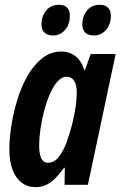

<svg xmlns="http://www.w3.org/2000/svg" viewBox="-20 -770 502 800"><path d="M128.9 9.8Q94.7 9.8 70.1 -9Q45.4 -27.8 32.2 -63.2Q19 -98.6 19 -147.9Q19 -191.9 27.3 -245.8Q35.6 -299.8 52.2 -354.2Q68.8 -408.7 94.7 -454.1Q120.6 -499.5 155.8 -527.3Q190.9 -555.2 235.8 -555.2Q257.8 -555.2 276.1 -547.1Q294.4 -539.1 308.6 -522.2Q322.8 -505.4 331.1 -478H334L357.9 -544.9H461.9L346.2 0H249L250 -70.8H247.1Q229.5 -46.9 211.9 -28.8Q194.3 -10.7 174.3 -0.5Q154.3 9.8 128.9 9.8ZM179.2 -91.8Q206.1 -91.8 225.6 -117.2Q245.1 -142.6 258.5 -179.9Q272 -217.3 280.8 -252.9Q292 -300.3 295.9 -330.1Q299.8 -359.9 299.8 -383.8Q299.8 -416 289.1 -433.1Q278.3 -450.2 257.8 -450.2Q236.8 -450.2 219 -429.9Q201.2 -409.7 187.3 -377Q173.3 -344.2 163.3 -305.7Q153.3 -267.1 148.2 -229.7Q143.1 -192.4 143.1 -164.1Q143.1 -128.4 152.1 -110.1Q161.1 -91.8 179.2 -91.8ZM372.1 -622.1Q348.1 -622.1 335.4 -634Q322.8 -646 322.8 -668.9Q322.8 -700.7 341.8 -725.3Q360.8 -750 396 -750Q417.5 -750 429.7 -738.3Q441.9 -726.6 441.9 -705.1Q441.9 -668 421.4 -645Q400.9 -622.1 372.1 -622.1ZM202.1 -622.1Q178.2 -622.1 165.5 -634Q152.8 -646 152.8 -668.9Q152.8 -700.7 171.9 -725.3Q190.9 -750 226.1 -750Q240.2 -750 250.2 -744.9Q260.3 -739.7 265.6 -729.7Q271 -719.7 271 -705.1Q271 -668 250.7 -645Q230.5 -622.1 202.1 -622.1Z"/></svg>

Font: Open Sans Condensed
Style: Italic
Weight: 400
Width: 3
Italic angle: -12°
Designer: Monotype Design Team
Foundry: Monotype Imaging Inc.
Version: Version 3.000